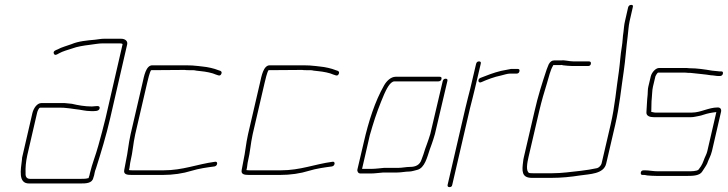

<svg xmlns="http://www.w3.org/2000/svg" viewBox="-20 -738 2987 788"><path d="M113 -274 73 -101C71 -94 70 -88 70 -82C65 -41 54 15 99 15H309C332 15 358 15 363 -8C366 -15 367 -22 368 -27C369 -33 371 -40 374 -47C394 -110 416 -182 432 -252L502 -556C505 -570 493 -579 477 -579H407C393 -579 382 -576 370 -575C337 -572 302 -569 274 -557C253 -549 234 -545 216 -535C208 -532 197 -528 201 -518C205 -508 215 -515 222 -519C238 -528 258 -533 276 -539C297 -547 324 -551 348 -554C366 -556 384 -560 402 -560H472C476 -560 484 -559 483 -556L413 -252C405 -218 393 -175 384 -142C372 -98 359 -69 349 -27C348 -22 347 -16 344 -9V-7H343C331 -4 326 -4 313 -4H103C89 -4 84 -14 85 -27C84 -50 86 -73 92 -101L132 -274C133 -280 139 -296 145 -296H231C237 -296 243 -296 249 -295L268 -293C275 -292 281 -291 289 -290C312 -288 330 -282 353 -282C367 -282 387 -280 389 -294C391 -308 370 -301 357 -301C329 -301 300 -306 275 -312L255 -314C248 -315 243 -315 236 -315H150C132 -315 118 -294 113 -274Z M565 -398 516 -187C507 -147 505 -114 497 -78C494 -65 493 -54 490 -41C486 -22 501 -20 521 -20H647C690 -20 731 -26 766 -37C795 -46 830 -51 861 -55C874 -58 875 -77 862 -74C788 -64 731 -39 651 -39H525C520 -39 514 -39 509 -40L510 -42C513 -54 513 -66 516 -78C525 -115 526 -146 535 -187L584 -398C587 -411 594 -441 600 -450L738 -451C743 -450 749 -450 755 -450H772C777 -450 781 -449 786 -448L804 -446C825 -444 851 -439 866 -432L875 -429C881 -427 885 -428 888 -434C891 -440 890 -444 885 -447L876 -450C859 -457 833 -463 811 -465L794 -467C777 -469 762 -470 743 -470H605C579 -470 571 -425 565 -398Z M1047 -398 998 -187C989 -147 987 -114 979 -78C976 -65 975 -54 972 -41C968 -22 983 -20 1003 -20H1129C1172 -20 1213 -26 1248 -37C1277 -46 1312 -51 1343 -55C1356 -58 1357 -77 1344 -74C1270 -64 1213 -39 1133 -39H1007C1002 -39 996 -39 991 -40L992 -42C995 -54 995 -66 998 -78C1007 -115 1008 -146 1017 -187L1066 -398C1069 -411 1076 -441 1082 -450L1220 -451C1225 -450 1231 -450 1237 -450H1254C1259 -450 1263 -449 1268 -448L1286 -446C1307 -444 1333 -439 1348 -432L1357 -429C1363 -427 1367 -428 1370 -434C1373 -440 1372 -444 1367 -447L1358 -450C1341 -457 1315 -463 1293 -465L1276 -467C1259 -469 1244 -470 1225 -470H1087C1061 -470 1053 -425 1047 -398Z M1459 -26H1503C1518 -26 1538 -29 1553 -30H1610C1627 -30 1644 -34 1660 -34C1669 -34 1685 -39 1693 -41C1723 -49 1733 -92 1744 -125L1752 -147C1758 -164 1759 -168 1765 -188L1816 -405C1818 -412 1815 -415 1809 -415C1803 -415 1799 -412 1797 -405L1746 -188C1740 -168 1739 -167 1733 -149L1725 -127C1720 -111 1716 -98 1710 -83C1703 -61 1686 -53 1663 -53C1647 -53 1630 -49 1614 -49H1556C1543 -48 1521 -45 1507 -45H1466L1498 -184C1502 -195 1504 -206 1508 -218C1523 -268 1539 -310 1557 -352C1564 -367 1580 -404 1599 -404H1779C1786 -404 1791 -408 1792 -414C1793 -420 1791 -423 1784 -423H1604C1584 -423 1566 -405 1556 -387C1519 -322 1493 -241 1473 -154L1447 -43C1445 -35 1450 -26 1459 -26Z M1956 -401C1978 -411 2010 -423 2036 -428C2049 -431 2062 -436 2074 -436H2101C2107 -436 2111 -440 2112 -446C2113 -452 2111 -455 2105 -455H2077C2065 -453 2048 -449 2036 -447C2007 -440 1976 -428 1951 -418C1939 -413 1942 -394 1956 -401ZM1890 -294 1817 21C1816 27 1819 30 1825 30C1831 30 1835 27 1836 21L1909 -294C1915 -319 1924 -351 1929 -374L1953 -476C1955 -483 1952 -486 1946 -486C1940 -486 1936 -483 1934 -476L1910 -374C1904 -350 1896 -320 1890 -294Z M2405 -476C2406 -482 2404 -486 2397 -486H2334C2315 -486 2299 -492 2283 -490H2254C2245 -490 2238 -485 2232 -474L2224 -454C2205 -397 2188 -344 2174 -282L2130 -93C2129 -87 2127 -81 2127 -75C2122 -37 2120 -8 2163 -8H2243C2284 -8 2323 -12 2361 -18C2400 -24 2458 -23 2468 -67L2505 -226C2523 -304 2529 -374 2540 -446C2547 -493 2550 -543 2556 -588C2559 -609 2559 -628 2564 -651L2577 -708C2579 -715 2577 -718 2571 -718C2565 -718 2560 -715 2558 -708L2545 -651C2541 -634 2541 -623 2539 -608C2535 -583 2536 -570 2532 -546C2526 -511 2525 -481 2520 -445C2509 -373 2504 -303 2486 -226L2449 -67C2447 -59 2438 -50 2431 -48C2408 -43 2388 -40 2364 -37C2325 -33 2288 -27 2247 -27H2167C2162 -27 2157 -27 2152 -28C2137 -35 2144 -71 2149 -93L2193 -282C2203 -324 2213 -359 2225 -397C2233 -423 2238 -449 2250 -469L2251 -471H2281C2284 -472 2288 -471 2291 -470C2301 -469 2317 -467 2330 -467H2393C2400 -467 2404 -470 2405 -476Z M2903 -448C2873 -453 2842 -458 2809 -458C2802 -459 2796 -459 2789 -459H2685C2671 -459 2655 -441 2651 -425L2641 -383C2638 -371 2639 -359 2638 -349C2635 -324 2635 -302 2633 -277C2632 -262 2647 -257 2664 -257H2815C2822 -257 2828 -258 2833 -259C2846 -262 2853 -262 2867 -267C2885 -273 2901 -276 2920 -278L2883 -118C2882 -112 2879 -106 2877 -101C2869 -85 2866 -70 2857 -56L2847 -42C2841 -35 2815 -35 2805 -35H2679C2661 -35 2643 -39 2628 -39H2622C2615 -39 2611 -36 2610 -30C2609 -24 2611 -20 2617 -20H2624C2627 -20 2631 -19 2636 -18C2647 -17 2663 -16 2675 -16H2801C2824 -16 2852 -17 2862 -34C2868 -44 2876 -54 2882 -66C2888 -84 2897 -97 2902 -118L2939 -278C2942 -289 2937 -297 2926 -297C2888 -297 2856 -276 2820 -276H2669C2663 -276 2656 -279 2652 -279L2653 -280C2654 -298 2653 -319 2655 -335C2657 -351 2656 -366 2660 -383L2670 -425C2670 -426 2678 -440 2681 -440H2784C2791 -440 2797 -440 2804 -439C2810 -439 2816 -439 2822 -438C2847 -435 2874 -433 2898 -429C2907 -429 2920 -426 2928 -426H2935C2941 -426 2946 -430 2947 -436C2948 -442 2946 -445 2940 -445H2933C2926 -445 2911 -448 2903 -448Z"/></svg>

Font: Electronic
Style: ExThnIt
Weight: 100
Version: Version 1.011